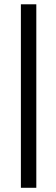

<svg xmlns="http://www.w3.org/2000/svg" viewBox="-20 -891 267 911"><path d="M79.1 0V-870.6H152.3V0Z"/></svg>

Font: Antonio Thin
Style: Regular
Weight: 250
Designer: Vernon Adams
Foundry: Vernon Adams
Version: Version 1.002